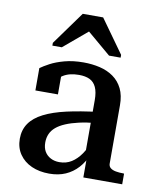

<svg xmlns="http://www.w3.org/2000/svg" viewBox="-84 -805 724 881"><g transform="rotate(10 278.0 -364.5)"><path d="M379 -308 378 -256Q334 -252 299 -244Q264 -236 238 -225Q212 -214 195.5 -200Q179 -186 171 -168Q163 -150 163 -128Q163 -103 173 -86Q183 -69 201 -59.5Q219 -50 242 -50Q274 -50 298.5 -65.5Q323 -81 342 -108.5Q361 -136 375 -174L378 -110Q363 -73 338.5 -46Q314 -19 281 -4.5Q248 10 205 10Q159 10 123 -6Q87 -22 66 -52.5Q45 -83 45 -125Q45 -166 66 -196.5Q87 -227 129.5 -248.5Q172 -270 234 -284Q296 -298 379 -308ZM363 0V-103L353 -104V-358Q353 -396 342.5 -418.5Q332 -441 312 -450.5Q292 -460 262 -460Q217 -460 188 -441.5Q159 -423 141 -397Q138 -409 139.5 -419Q141 -429 147 -437Q153 -445 162 -451Q171 -457 182 -460V-355H77V-459Q92 -470 119 -484.5Q146 -499 185 -509.5Q224 -520 273 -520Q313 -520 349 -511.5Q385 -503 412.5 -483.5Q440 -464 455.5 -432.5Q471 -401 471 -355V-84Q471 -71 480 -63.5Q489 -56 505 -53Q521 -50 542 -50L544 -49V0ZM325 -739H230L118 -584V-571H162L295 -683H250L382 -571H436V-584Z"/></g></svg>

Font: Roboto Serif 36pt Medium
Style: Regular
Weight: 500
Designer: Greg Gazdowicz
Foundry: Commercial Type
Version: Version 1.008